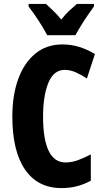

<svg xmlns="http://www.w3.org/2000/svg" viewBox="-20 -951 531 981"><path d="M311 -594Q254 -594 227 -527.5Q200 -461 200 -355Q200 -240 228.5 -180.5Q257 -121 315 -121Q347 -121 378 -132.5Q409 -144 444 -162V-28Q377 10 294 10Q173 10 108 -84.5Q43 -179 43 -356Q43 -464 73 -547Q103 -630 160.5 -677Q218 -724 298 -724Q343 -724 384 -711.5Q425 -699 465 -675L424 -550Q395 -569 367 -581.5Q339 -594 311 -594ZM221 -771Q212 -789 195 -817Q178 -845 159 -872.5Q140 -900 126 -918V-931H215Q230 -917 251.5 -896.5Q273 -876 293 -851Q314 -878 334.5 -897Q355 -916 373 -931H460V-918Q446 -899 427.5 -872Q409 -845 392.5 -818Q376 -791 365 -771Z"/></svg>

Font: Noto Sans Tamil ExtraCondensed ExtraBold
Style: Regular
Weight: 800
Width: 2
Designer: Jelle Bosma - Monotype Design Team
Foundry: Monotype Imaging Inc.
Version: Version 2.004; ttfautohint (v1.8.4.7-5d5b)